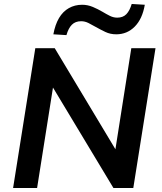

<svg xmlns="http://www.w3.org/2000/svg" viewBox="-20 -948 817 968"><path d="M46 0 158 -705H256L573 -177H559L642 -705H764L652 0H552L236 -525H250L167 0ZM315 -771 249 -775Q258 -824 277.5 -857Q297 -890 327 -907Q357 -924 394 -924Q422 -924 448 -913Q474 -902 496 -889Q516 -877 534 -868Q552 -859 571 -859Q600 -859 617 -876.5Q634 -894 644 -928L710 -924Q698 -853 659.5 -814Q621 -775 566 -775Q536 -775 511 -787Q486 -799 463 -812Q444 -823 426 -832Q408 -841 389 -841Q360 -841 342.5 -823.5Q325 -806 315 -771Z"/></svg>

Font: Nunito Sans 10pt
Style: Bold Italic
Weight: 700
Italic angle: -9°
Designer: Vernon Adams
Foundry: Vernon Adams
Version: Version 3.101;gftools[0.9.27]